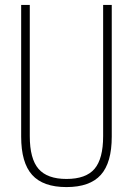

<svg xmlns="http://www.w3.org/2000/svg" viewBox="-20 -750 540 780"><path d="M250 10Q155 10 110.5 -39.5Q66 -89 66 -195V-730H101V-197Q101 -105 136.5 -64Q172 -23 250 -23Q329 -23 364 -64Q399 -105 399 -197V-730H434V-195Q434 -89 389.5 -39.5Q345 10 250 10Z"/></svg>

Font: M PLUS Code Latin ExtraLight
Style: Regular
Weight: 250
Designer: Coji Morishita
Foundry: UNDERFOREST DESIGN
Version: Version 1.002; ttfautohint (v1.8.3)